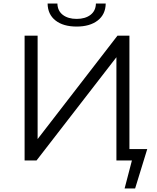

<svg xmlns="http://www.w3.org/2000/svg" viewBox="-20 -900 879 1077"><path d="M679 157 720 0H633V-579L185 0H118V-700H191V-120L639 -700H706V-64H806L738 157ZM410 -751Q335 -751 291.5 -785Q248 -819 247 -880H302Q303 -839 332.5 -816.5Q362 -794 410 -794Q458 -794 487.5 -816.5Q517 -839 518 -880H573Q572 -819 528 -785Q484 -751 410 -751Z"/></svg>

Font: Montserrat
Style: Regular
Weight: 400
Designer: Julieta Ulanovsky
Foundry: Julieta Ulanovsky
Version: Version 9.000; ttfautohint (v1.8.4.7-5d5b)